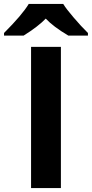

<svg xmlns="http://www.w3.org/2000/svg" viewBox="-38 -951 464 971"><path d="M406.7 -771V-784.2C383.3 -807.1 359.4 -833 334.5 -862.3C309.6 -891.1 292 -914.1 281.7 -931.2H107.4C85.4 -894.5 43.9 -845.7 -17.6 -784.2V-771H81.5C130.9 -801.8 168 -830.6 193.4 -856.9C218.3 -830.1 256.3 -801.3 307.6 -771ZM270 -713.9H119.1V0H270Z"/></svg>

Font: Noto Reveo Sans
Style: Bold
Weight: 700
Designer: Monotype Design team
Foundry: Monotype Imaging Inc.
Version: Version 1.04